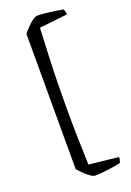

<svg xmlns="http://www.w3.org/2000/svg" viewBox="-179 -860 741 1090"><g transform="rotate(-20 191.0 -315.0)"><path d="M198 168Q186 168 169 156Q152 144 135 127.5Q118 111 105 95V-722Q118 -738 135 -755.5Q152 -773 169 -785.5Q186 -798 198 -798Q220 -798 248 -795Q276 -792 303 -788Q330 -784 350 -780Q352 -777 355.5 -768Q359 -759 359 -747L189 -728Q185 -641 181.5 -560.5Q178 -480 176.5 -399Q175 -318 175 -230Q175 -156 177 -73Q179 10 182 96L360 115Q360 129 356.5 138Q353 147 350 150Q329 154 302.5 158Q276 162 248 165Q220 168 198 168Z"/></g></svg>

Font: Texturina 12pt
Style: Regular
Weight: 400
Designer: Guillermo Torres Carreño
Foundry: Omnibus-Type
Version: Version 1.002